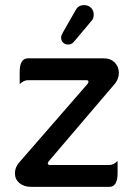

<svg xmlns="http://www.w3.org/2000/svg" viewBox="-20 -726 526 747"><path d="M217.8 -580.1Q217.8 -587.9 224.6 -599.6L274.4 -686.5Q284.2 -706.1 307.6 -706.1Q323.2 -706.1 334 -695.8Q344.7 -685.5 344.7 -668.9Q344.7 -653.3 335 -643.6L267.6 -563.5Q258.8 -552.7 245.1 -552.7Q233.4 -552.7 225.6 -560.1Q217.8 -567.4 217.8 -580.1ZM38.1 -51.8Q38.1 -74.2 53.7 -92.8L321.3 -400.4Q324.2 -405.3 324.2 -408.2Q324.2 -414.1 315.4 -414.1H88.9Q72.3 -414.1 56.6 -398.4Q56.6 -414.1 56.6 -446.3Q56.6 -499 88.9 -499H384.8Q410.2 -499 426.3 -482.9Q442.4 -466.8 442.4 -442.4Q442.4 -420.9 428.7 -402.3L168.9 -97.7Q166 -93.8 166 -89.8Q166 -84 174.8 -84H405.3Q421.9 -84 437.5 -99.6Q437.5 -84 437.5 -51.8Q437.5 1 405.3 1H100.6Q73.2 1 55.7 -13.7Q38.1 -28.3 38.1 -51.8Z"/></svg>

Font: YuPearl-Regular
Style: Regular
Weight: 400
Designer: Max Yao
Foundry: Max-Everyday
Version: Version 1.011; ttfautohint (v1.8.3)